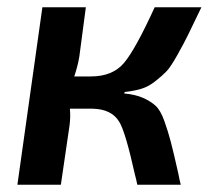

<svg xmlns="http://www.w3.org/2000/svg" viewBox="-20 -510 586 530"><path d="M324 -256 323 -252Q354 -249 374.5 -240Q395 -231 409 -218.5Q423 -206 433.5 -176.5Q444 -147 451.5 -118.5Q459 -90 472 -32Q476 -11 479 0H359Q357 -11 352 -30Q326 -147 309 -174Q288 -209 235 -210H232H173Q175 -187 172 -164L148 0H28L97 -490H217L199 -354Q195 -329 185 -299H231Q291 -299 322.5 -336.5Q354 -374 407 -490H536Q510 -436 499 -413.5Q488 -391 469.5 -358Q451 -325 439.5 -313Q428 -301 409 -286Q390 -271 370.5 -265Q351 -259 324 -256Z"/></svg>

Font: Exo 2.0 Semi Bold
Style: Italic
Weight: 600
Italic angle: -8°
Designer: Natanael Gama
Version: Version 1.001;PS 001.001;hotconv 1.0.70;makeotf.lib2.5.58329